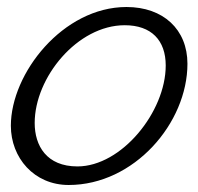

<svg xmlns="http://www.w3.org/2000/svg" viewBox="-20 -514 566 548"><path d="M176 14C363 14 515 -163 515 -332C515 -430 446 -494 341 -494C160 -494 11 -305 11 -155C11 -64 77 14 176 14ZM201 -39C113 -39 79 -98 79 -163C79 -293 201 -442 336 -442C412 -442 453 -399 453 -327C453 -195 327 -39 201 -39Z"/></svg>

Font: Mazius Display Extra italic
Style: Regular
Weight: 400
Italic angle: -17°
Designer: Alberto Casagrande & Collletttivo
Foundry: Collletttivo
Version: Version 2.000;Glyphs 3.2 (3217)